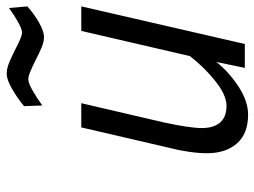

<svg xmlns="http://www.w3.org/2000/svg" viewBox="-116 -652 778 587"><g transform="rotate(-90 273.5 -359.0)"><path d="M380 -641Q364 -649 348.5 -655.5Q333 -662 324 -662Q313 -662 290 -649Q267 -636 244 -619L242 -675Q266 -695 294.5 -711.5Q323 -728 341 -728Q357 -728 375 -720.5Q393 -713 419 -700Q455 -681 467 -681Q477 -681 499.5 -693.5Q522 -706 542 -721L547 -665Q525 -645 498 -629.5Q471 -614 453 -614Q439 -614 422 -621Q405 -628 380 -641ZM98 -116Q98 -168 118 -246L177 -500H251L193 -251Q175 -169 175 -131Q175 -95 192 -75.5Q209 -56 243 -56Q276 -56 319 -90.5Q362 -125 395 -168L472 -500H547L432 0H359L377 -87Q348 -50 303 -20Q258 10 216 10Q158 10 128 -24Q98 -58 98 -116Z"/></g></svg>

Font: Cairo
Style: Italic
Weight: 400
Italic angle: -13°
Designer: Mohamed Gaber, Accademia di Belle Arti di Urbino and others
Foundry: Kief Type Foundry, Accademia di Belle Arti di Urbino and others
Version: Version 3.011